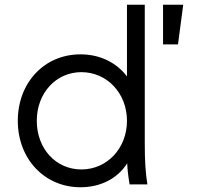

<svg xmlns="http://www.w3.org/2000/svg" viewBox="-20 -777 831 809"><path d="M319 12C403 12 475 -24 516 -89C517 -63 520 -36 526 0H601C593 -52 590 -97 590 -175V-757H515V-455C472 -512 403 -548 319 -548C167 -548 55 -429 55 -268C55 -107 168 12 319 12ZM135 -268C135 -385 216 -473 323 -473C431 -473 515 -384 515 -268C515 -152 431 -63 323 -63C215 -63 135 -151 135 -268ZM667 -590H730L752 -757H667Z"/></svg>

Font: Mluvka
Style: Regular
Weight: 400
Designer: Modified by Jiří Krblich, Original typeface by Gumpita Rahayu
Foundry: Gumpita Rahayu & Jiří Krblich
Version: Version 2.000;Glyphs 3.1.1 (3134)